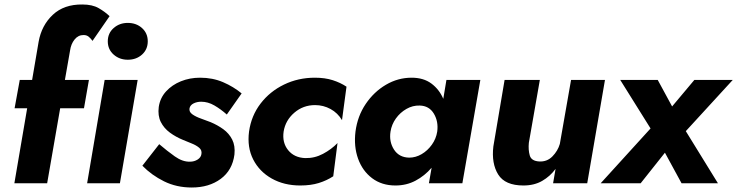

<svg xmlns="http://www.w3.org/2000/svg" viewBox="-20 -816 3283 855"><path d="M392 -634 468 -744Q447 -764 419 -780Q391 -796 347 -796Q265 -797 215 -750Q165 -703 152 -630L123 -460H68L45 -334H101L44 0H190L248 -334H354L376 -460H269L292 -591Q296 -620 312 -640Q328 -660 352 -660Q366 -660 375 -652.5Q384 -645 392 -634Z M549 -550Q587 -550 612.5 -573Q638 -596 638 -632Q638 -668 612.5 -691Q587 -714 549 -714Q512 -714 486 -691Q460 -668 460 -632Q460 -596 486 -573Q512 -550 549 -550ZM446 -460 368 0H514L593 -460Z M689 -174 614 -78Q655 -36 710.5 -8.5Q766 19 834 19Q911 19 963 -19.5Q1015 -58 1024 -128Q1028 -167 1014 -194.5Q1000 -222 974.5 -240.5Q949 -259 918 -272Q898 -280 875 -288Q852 -296 836.5 -307Q821 -318 824 -334Q827 -348 842 -355.5Q857 -363 876 -363Q906 -363 934.5 -346.5Q963 -330 990 -306L1056 -400Q1020 -430 973.5 -450Q927 -470 871 -470Q825 -470 785.5 -454Q746 -438 719.5 -409Q693 -380 687 -340Q682 -301 696 -273Q710 -245 736.5 -225.5Q763 -206 795 -193Q814 -185 834 -177Q854 -169 867 -158Q880 -147 877 -130Q875 -115 860 -105.5Q845 -96 826 -96Q793 -95 758.5 -119.5Q724 -144 689 -174Z M1243 -230Q1251 -280 1290.5 -314Q1330 -348 1383 -348Q1420 -348 1452 -330.5Q1484 -313 1503 -281L1523 -430Q1496 -448 1461.5 -459Q1427 -470 1382 -470Q1308 -470 1245 -439.5Q1182 -409 1140.5 -355Q1099 -301 1089 -230Q1080 -160 1107.5 -106Q1135 -52 1190 -21Q1245 10 1317 10Q1364 10 1399.5 -1Q1435 -12 1464 -31L1483 -179Q1456 -151 1418.5 -131Q1381 -111 1339 -112Q1290 -114 1263 -147.5Q1236 -181 1243 -230Z M1563 -230Q1555 -164 1574.5 -109.5Q1594 -55 1637 -22.5Q1680 10 1741 10Q1790 10 1830.5 -11.5Q1871 -33 1902 -69L1890 0H2039L2119 -460H1968L1954 -376Q1936 -418 1901 -444Q1866 -470 1813 -470Q1752 -470 1698.5 -438.5Q1645 -407 1608.5 -353Q1572 -299 1563 -230ZM1719 -230Q1724 -262 1743 -288.5Q1762 -315 1790 -331Q1818 -347 1849 -346Q1891 -345 1912 -310Q1933 -275 1927 -230Q1922 -198 1903 -171.5Q1884 -145 1857.5 -129.5Q1831 -114 1802 -114Q1757 -115 1734.5 -150Q1712 -185 1719 -230Z M2335 -180 2384 -460H2227L2177 -164Q2168 -88 2198.5 -39Q2229 10 2311 10Q2359 10 2394.5 -10.5Q2430 -31 2454 -64L2443 0H2595L2674 -460H2523L2473 -175Q2464 -144 2440 -119.5Q2416 -95 2381 -97Q2346 -99 2339 -124Q2332 -149 2335 -180Z M3072 -460 2973 -342 2909 -460H2742L2877 -244L2655 0H2833L2941 -136L3015 0H3177L3034 -232L3243 -460Z"/></svg>

Font: Jost* 700 Bold Italic
Style: Bold Italic
Weight: 700
Italic angle: -10°
Version: Version 3.200; ttfautohint (v0.97) -l 8 -r 50 -G 200 -x 14 -